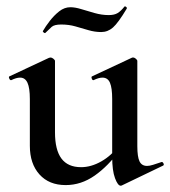

<svg xmlns="http://www.w3.org/2000/svg" viewBox="-20 -578 541 611"><path d="M189 11Q136 11 105.5 -23Q75 -57 75 -114V-263Q75 -298 67.5 -314.5Q60 -331 44 -331Q32 -331 16 -323Q12 -322 9.5 -328Q7 -334 10 -335L136 -394Q139 -395 141 -395Q145 -395 150 -391Q155 -387 155 -384V-157Q155 -101 175.5 -73.5Q196 -46 238 -46Q270 -46 302.5 -64.5Q335 -83 356 -113L362 -101Q324 -49 281 -19Q238 11 189 11ZM417 -384V-113Q417 -79 424 -64.5Q431 -50 448 -50Q456 -50 467 -53.5Q478 -57 493 -62Q497 -64 500 -58.5Q503 -53 499 -51L368 12Q366 13 364 13Q355 13 346 -11Q337 -35 337 -79V-263Q337 -298 330 -314.5Q323 -331 306 -331Q294 -331 278 -323Q274 -322 272 -328Q270 -334 273 -335L399 -394Q401 -395 403 -395Q408 -395 412.5 -391Q417 -387 417 -384ZM326 -530Q344 -530 354.5 -536.5Q365 -543 376 -557Q378 -559 381.5 -556Q385 -553 383 -550Q356 -505 339.5 -490.5Q323 -476 302 -476Q282 -476 261.5 -482Q241 -488 220 -494Q199 -500 175 -500Q153 -500 144.5 -492.5Q136 -485 124 -473Q122 -472 118.5 -475Q115 -478 117 -480Q125 -494 138.5 -511.5Q152 -529 168.5 -542Q185 -555 204 -555Q219 -555 238.5 -549Q258 -543 281 -536.5Q304 -530 326 -530Z"/></svg>

Font: Cormorant Garamond Light SemiBold
Style: Regular
Weight: 600
Version: Version 4.001